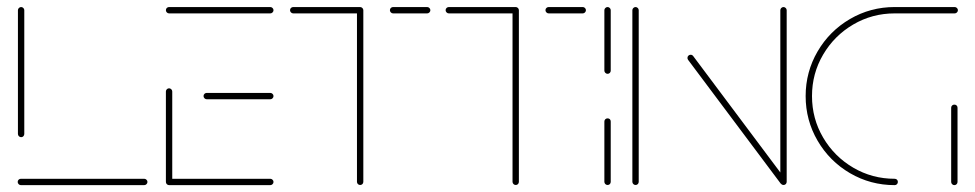

<svg xmlns="http://www.w3.org/2000/svg" viewBox="-20 -539 2840 559"><path d="M409.3 -9.3Q409.3 -5.6 406.5 -2.8Q403.7 0 400 0H40.7Q37 0 34.3 -2.8Q31.5 -5.6 31.5 -9.3Q31.5 -13.3 34.3 -15.9Q37 -18.5 40.7 -18.5H400Q403.7 -18.5 406.5 -15.7Q409.3 -13 409.3 -9.3ZM41.5 -139.6Q37.8 -139.6 35 -142.4Q32.2 -145.2 32.2 -148.9V-509.3Q32.2 -513 35 -515.7Q37.8 -518.5 41.5 -518.5Q45.2 -518.5 48 -515.7Q50.7 -513 50.7 -509.3V-148.9Q50.7 -145.2 48.1 -142.4Q45.6 -139.6 41.5 -139.6Z M463 -10.4V-272.6Q463 -276.3 465.7 -279.1Q468.5 -281.9 472.2 -281.9Q475.9 -281.9 478.7 -279.1Q481.5 -276.3 481.5 -272.6V-10.4ZM776.3 -9.3Q776.3 -5.6 773.5 -2.8Q770.7 0 767 0H472.2Q468.5 0 465.7 -2.8Q463 -5.6 463 -9.3Q463 -13.3 465.7 -15.9Q468.5 -18.5 472.2 -18.5H767Q770.7 -18.5 773.5 -15.7Q776.3 -13 776.3 -9.3ZM572.6 -259.3Q572.6 -263.3 575.4 -265.9Q578.1 -268.5 581.9 -268.5H767Q770.7 -268.5 773.5 -265.7Q776.3 -263 776.3 -259.3Q776.3 -255.6 773.5 -252.8Q770.7 -250 767 -250H581.9Q578.1 -250 575.4 -252.8Q572.6 -255.6 572.6 -259.3ZM463 -509.3Q463 -513.3 465.7 -515.9Q468.5 -518.5 472.2 -518.5H767Q770.7 -518.5 773.5 -515.7Q776.3 -513 776.3 -509.3Q776.3 -505.6 773.5 -502.8Q770.7 -500 767 -500H472.2Q468.5 -500 465.7 -502.8Q463 -505.6 463 -509.3Z M1037.8 -509.3V-9.6Q1037.8 -5.9 1035.2 -3.1Q1032.6 -0.4 1028.5 -0.4Q1024.8 -0.4 1022 -3.1Q1019.3 -5.9 1019.3 -9.6V-509.3ZM824.4 -509.3Q824.4 -513.3 827.2 -515.9Q830 -518.5 833.7 -518.5H1028.5Q1032.2 -518.5 1035 -515.7Q1037.8 -513 1037.8 -509.3Q1037.8 -505.6 1035 -502.8Q1032.2 -500 1028.5 -500H833.7Q830 -500 827.2 -502.8Q824.4 -505.6 824.4 -509.3ZM1115.2 -509.3Q1115.2 -513.3 1118 -515.9Q1120.7 -518.5 1124.4 -518.5H1223.7Q1227.4 -518.5 1230.2 -515.7Q1233 -513 1233 -509.3Q1233 -505.6 1230.2 -502.8Q1227.4 -500 1223.7 -500H1124.4Q1120.7 -500 1118 -502.8Q1115.2 -505.6 1115.2 -509.3Z M1490.7 -509.3V-9.6Q1490.7 -5.9 1488.1 -3.1Q1485.6 -0.4 1481.5 -0.4Q1477.8 -0.4 1475 -3.1Q1472.2 -5.9 1472.2 -9.6V-509.3ZM1277.4 -509.3Q1277.4 -513.3 1280.2 -515.9Q1283 -518.5 1286.7 -518.5H1481.5Q1485.2 -518.5 1488 -515.7Q1490.7 -513 1490.7 -509.3Q1490.7 -505.6 1488 -502.8Q1485.2 -500 1481.5 -500H1286.7Q1283 -500 1280.2 -502.8Q1277.4 -505.6 1277.4 -509.3ZM1568.1 -509.3Q1568.1 -513.3 1570.9 -515.9Q1573.7 -518.5 1577.4 -518.5H1676.7Q1680.4 -518.5 1683.1 -515.7Q1685.9 -513 1685.9 -509.3Q1685.9 -505.6 1683.1 -502.8Q1680.4 -500 1676.7 -500H1577.4Q1573.7 -500 1570.9 -502.8Q1568.1 -505.6 1568.1 -509.3Z M1748.9 -0.4Q1745.2 -0.4 1742.4 -3.1Q1739.6 -5.9 1739.6 -9.6V-185.2Q1739.6 -189.3 1742.4 -191.9Q1745.2 -194.4 1748.9 -194.4Q1753 -194.4 1755.6 -191.9Q1758.1 -189.3 1758.1 -185.2V-9.6Q1758.1 -5.9 1755.6 -3.1Q1753 -0.4 1748.9 -0.4ZM1748.9 -324.1Q1745.2 -324.1 1742.4 -326.9Q1739.6 -329.6 1739.6 -333.3V-509.3Q1739.6 -513 1742.4 -515.7Q1745.2 -518.5 1748.9 -518.5Q1752.6 -518.5 1755.4 -515.7Q1758.1 -513 1758.1 -509.3V-333.3Q1758.1 -329.6 1755.6 -326.9Q1753 -324.1 1748.9 -324.1Z M1830.4 -0.4Q1826.7 -0.4 1823.9 -3.1Q1821.1 -5.9 1821.1 -9.6V-509.3Q1821.1 -513 1823.9 -515.7Q1826.7 -518.5 1830.4 -518.5Q1834.1 -518.5 1836.9 -515.7Q1839.6 -513 1839.6 -509.3V-9.6Q1839.6 -5.9 1837 -3.1Q1834.4 -0.4 1830.4 -0.4ZM1981.5 -370.4Q1981.5 -374.4 1984.3 -377Q1987 -379.6 1990.7 -379.6Q1995.2 -379.6 1998.1 -375.9L2268.1 -15.2L2253.3 -4.1L1983.3 -364.8Q1981.5 -367.4 1981.5 -370.4ZM2261.1 -0.4Q2257.4 -0.4 2254.6 -3.1Q2251.9 -5.9 2251.9 -9.6V-509.3Q2251.9 -513 2254.6 -515.7Q2257.4 -518.5 2261.1 -518.5Q2264.8 -518.5 2267.6 -515.7Q2270.4 -513 2270.4 -509.3V-9.6Q2270.4 -5.9 2267.8 -3.1Q2265.2 -0.4 2261.1 -0.4Z M2594.1 -9.3Q2594.1 -5.6 2591.5 -2.8Q2588.9 0 2584.8 0Q2514.4 0 2454.8 -34.8Q2395.2 -69.6 2360.4 -129.3Q2325.6 -188.9 2325.6 -259.3Q2325.6 -329.6 2360.4 -389.3Q2395.2 -448.9 2454.8 -483.7Q2514.4 -518.5 2584.8 -518.5H2759.6Q2763.3 -518.5 2766.1 -515.7Q2768.9 -513 2768.9 -509.3Q2768.9 -505.6 2766.1 -502.8Q2763.3 -500 2759.6 -500H2584.8Q2519.3 -500 2464.1 -467.6Q2408.9 -435.2 2376.5 -380Q2344.1 -324.8 2344.1 -259.3Q2344.1 -193.7 2376.5 -138.5Q2408.9 -83.3 2464.1 -50.9Q2519.3 -18.5 2584.8 -18.5Q2588.9 -18.5 2591.5 -15.9Q2594.1 -13.3 2594.1 -9.3ZM2758.5 0Q2754.8 0 2752 -2.8Q2749.3 -5.6 2749.3 -9.3V-225.2Q2749.3 -229.3 2752 -231.9Q2754.8 -234.4 2758.5 -234.4Q2762.6 -234.4 2765.2 -231.9Q2767.8 -229.3 2767.8 -225.2V-9.3Q2767.8 -5.6 2765.2 -2.8Q2762.6 0 2758.5 0Z"/></svg>

Font: 26F Galaxy Hebrew Hairline
Style: Regular
Weight: 50
Designer: C₂₉H₂₅N₃O₅
Version: Version 1.000